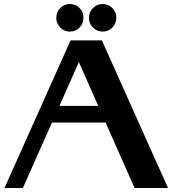

<svg xmlns="http://www.w3.org/2000/svg" viewBox="-20 -939 862 959"><path d="M444.3 -898.9Q464.4 -918.9 492.7 -918.9Q521 -918.9 541 -898.9Q561 -878.9 561 -850.1Q561 -821.3 541 -801.3Q521 -781.2 492.7 -781.2Q464.4 -781.2 444.3 -801.3Q424.3 -821.3 424.3 -850.1Q424.3 -878.9 444.3 -898.9ZM280.8 -898.9Q300.3 -918.9 329.1 -918.9Q357.9 -918.9 377.4 -898.9Q397 -878.9 397 -850.1Q397 -821.3 377.4 -801.3Q357.9 -781.2 329.1 -781.2Q300.3 -781.2 280.8 -801.3Q261.2 -821.3 261.2 -850.1Q261.2 -878.9 280.8 -898.9ZM2.4 0 332.5 -737.3H488.8L819.3 0H652.3L507.3 -327.1H239.7L94.2 0ZM470.7 -410.2 374 -628.9 276.9 -410.2Z"/></svg>

Font: Klaudia
Style: Bold
Weight: 700
Designer: Wojciech Kalinowski "wmk69" (wmk69@o2.pl)
Foundry: Wojciech Kalinowski "wmk69" (wmk69@o2.pl)
Version: Version 3.1.0; 2021-05-10